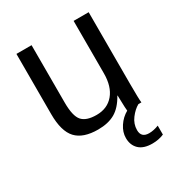

<svg xmlns="http://www.w3.org/2000/svg" viewBox="-174 -645 905 971"><g transform="rotate(-30 278.0 -159.5)"><path d="M401.4 -90.3Q371.1 -35.6 331.3 -12.9Q291.5 9.8 232.4 9.8Q145.5 9.8 105.2 -33.4Q64.9 -76.7 64.9 -176.3V-528.3H153.3V-193.4Q153.3 -114.3 178 -86.2Q202.6 -58.1 262.2 -58.1Q325.7 -58.1 362.3 -101.6Q398.9 -145 398.9 -222.2V-528.3H486.8V-112.8Q486.8 -20.5 489.7 0H406.7Q406.2 -2.4 405 -22.9Q403.8 -43.5 402.8 -90.3ZM502.4 195.3Q471.7 208.5 434.6 208.5Q383.3 208.5 357.4 183.6Q331.5 158.7 331.5 117.2Q331.5 83 352.8 50.8Q374 18.6 407.2 0H472.2Q445.8 14.6 423.1 44.7Q400.4 74.7 400.4 110.8Q400.4 154.8 446.3 154.8Q472.7 154.8 502.4 143.1Z"/></g></svg>

Font: Arimo
Style: Regular
Weight: 400
Designer: Steve Matteson
Foundry: Monotype Imaging Inc.
Version: Version 1.33